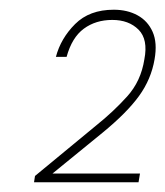

<svg xmlns="http://www.w3.org/2000/svg" viewBox="-20 -727 340 395"><path d="M50 -352 52 -365 178 -469Q213 -497 241.5 -528.5Q270 -560 277 -605Q285 -646 265 -666Q245 -686 211 -686Q177 -686 152.5 -668Q128 -650 117 -610H95Q105 -648 134.5 -677.5Q164 -707 214 -707Q242 -707 263 -695.5Q284 -684 294 -661.5Q304 -639 298 -605Q291 -564 266 -529.5Q241 -495 191 -454L88 -370H268L265 -352Z"/></svg>

Font: DM Sans 12pt Thin
Style: Italic
Weight: 250
Italic angle: -10°
Version: Version 4.004;gftools[0.9.30]